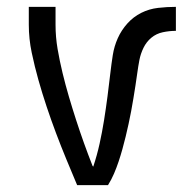

<svg xmlns="http://www.w3.org/2000/svg" viewBox="-20 -540 540 560"><path d="M205 0Q189 -38 173.5 -75.5Q158 -113 143.5 -151.5Q129 -190 116 -229Q103 -268 92 -307Q81 -346 72.5 -386.5Q64 -427 64 -468V-520H142V-468Q142 -432 148 -397Q154 -362 162.5 -327Q171 -292 181 -258Q191 -224 202 -190Q213 -156 225 -122.5Q237 -89 250 -56L252 -54Q263 -87 270.5 -121Q278 -155 283.5 -189.5Q289 -224 293.5 -258.5Q298 -293 302 -328Q305 -354 309 -379.5Q313 -405 323.5 -428.5Q334 -452 351.5 -471.5Q369 -491 392 -502.5Q415 -514 441 -517Q467 -520 493 -520V-450Q474 -450 455 -446Q436 -442 421.5 -430Q407 -418 398.5 -400.5Q390 -383 386.5 -364.5Q383 -346 380.5 -327.5Q378 -309 375 -290Q372 -271 369 -252.5Q366 -234 362.5 -215.5Q359 -197 355 -178.5Q351 -160 346.5 -141.5Q342 -123 337 -105Q332 -87 326 -69Q320 -51 312.5 -33.5Q305 -16 295 0Z"/></svg>

Font: Zed Mono
Style: Regular
Weight: 400
Monospace: yes
Designer: Belleve Invis
Foundry: Belleve Invis
Version: Version 1.0.0; ttfautohint (v1.8.4)